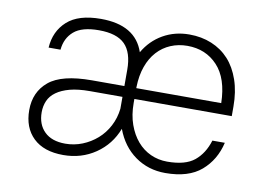

<svg xmlns="http://www.w3.org/2000/svg" viewBox="-61 -600 977 699"><g transform="rotate(10 427.5 -250.0)"><path d="M210 6Q138 6 99 -31.5Q60 -69 60 -134Q60 -201 107.5 -240.5Q155 -280 266 -280H386V-340Q386 -404 356 -434Q326 -464 260 -464Q197 -464 167.5 -438.5Q138 -413 134 -370H90Q94 -431 135.5 -468.5Q177 -506 260 -506Q388 -506 420 -411Q446 -456 489.5 -481Q533 -506 587 -506Q632 -506 669.5 -490.5Q707 -475 733.5 -446Q760 -417 775 -373.5Q790 -330 790 -275V-240H430V-225Q430 -181 442.5 -146Q455 -111 476 -86.5Q497 -62 525.5 -49Q554 -36 587 -36Q654 -36 687.5 -63.5Q721 -91 736 -140H782Q767 -75 720 -34.5Q673 6 587 6Q524 6 475.5 -28.5Q427 -63 404 -125Q381 -65 329 -29.5Q277 6 210 6ZM587 -464Q554 -464 525.5 -452Q497 -440 476 -417Q455 -394 443 -360.5Q431 -327 430 -284V-280H744Q742 -371 698.5 -417.5Q655 -464 587 -464ZM210 -36Q243 -36 273 -48Q303 -60 327 -81Q351 -102 366.5 -131.5Q382 -161 386 -196V-240H266Q222 -240 192 -232Q162 -224 142.5 -210Q123 -196 114.5 -176.5Q106 -157 106 -134Q106 -89 133 -62.5Q160 -36 210 -36Z"/></g></svg>

Font: Retni Sans Light
Style: Regular
Weight: 300
Designer: Vitaly Kuzmin
Foundry: ParaType Ltd.
Version: Version 1.00;March 2, 2019;FontCreator 11.5.0.2425 64-bit; t